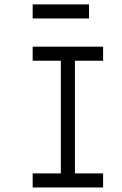

<svg xmlns="http://www.w3.org/2000/svg" viewBox="-20 -832 540 852"><path d="M437.5 0V-62.5H312.5Q312.5 -62.5 312.5 -562.5H437.5V-625H125V-562.5H250Q250 -562.5 250 -62.5H125V0ZM375 -750V-812.5H125V-750Z"/></svg>

Font: UnifontExMono
Style: Regular
Weight: 500
Version: Version 15.0.06